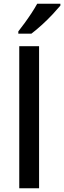

<svg xmlns="http://www.w3.org/2000/svg" viewBox="-20 -1007 343 1027"><path d="M189 0H83V-760H189ZM303 -977Q288 -959 261 -930Q234 -901 203 -873Q172 -845 148 -827H78V-839Q93 -858 112 -884Q131 -910 149 -937.5Q167 -965 179 -987H303Z"/></svg>

Font: Noto Sans Ethiopic Medium
Style: Regular
Weight: 500
Designer: Monotype Design Team
Foundry: Monotype Imaging Inc.
Version: Version 2.102; ttfautohint (v1.8.4.7-5d5b)